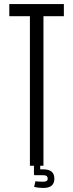

<svg xmlns="http://www.w3.org/2000/svg" viewBox="-20 -820 363 950"><path d="M128 0V-740H26V-800H296V-740H195V0ZM195 110Q170 110 149 105L155 77Q163 78 174 78.5Q185 79 195 79Q216 79 216 64Q216 47 195 47H151L148 44V-7H179V18H195Q249 18 249 64Q249 110 195 110Z"/></svg>

Font: Big Shoulders Display
Style: Regular
Weight: 400
Designer: Patric King
Foundry: XO Type Co
Version: Version 1.000; ttfautohint (v1.8.2)